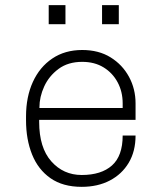

<svg xmlns="http://www.w3.org/2000/svg" viewBox="-20 -715 640 745"><path d="M297 10Q224 10 176 -23.5Q128 -57 104.5 -115.5Q81 -174 81 -248V-263Q81 -339 107.5 -397Q134 -455 183 -488Q232 -521 299 -521Q363 -521 409 -492.5Q455 -464 480.5 -417Q506 -370 506 -314V-250H132V-242Q132 -142 179 -89Q226 -36 297 -36Q373 -36 414.5 -73Q456 -110 456 -189H506Q506 -128 479.5 -83.5Q453 -39 406 -14.5Q359 10 297 10ZM133 -296H456V-314Q456 -359 436.5 -395.5Q417 -432 382 -453.5Q347 -475 299 -475Q244 -475 207 -447.5Q170 -420 151.5 -379.5Q133 -339 133 -298ZM169 -621V-695H234V-621ZM376 -621V-695H441V-621Z"/></svg>

Font: Chivo Mono Thin
Style: Regular
Weight: 250
Designer: Hector Gatti
Foundry: Omnibus-Type
Version: Version 1.008